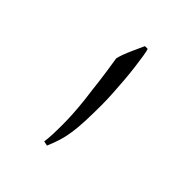

<svg xmlns="http://www.w3.org/2000/svg" viewBox="-187 -807 938 938"><g transform="rotate(45 282.5 -338.0)"><path d="M284 3 260 -2Q266 -38 266 -123Q266 -152 264 -191.5Q262 -231 256 -286Q252 -316 248.5 -345Q245 -374 242 -400Q239 -425 234 -459Q229 -493 222 -537Q224 -549 232 -571Q240 -593 254 -624L279 -679H298Q302 -668 306.5 -640Q311 -612 316 -573Q321 -534 324.5 -490.5Q328 -447 330.5 -404.5Q333 -362 333 -328Q333 -262 331 -215.5Q329 -169 324 -133.5Q319 -98 309.5 -66Q300 -34 284 3Z"/></g></svg>

Font: Noto Nastaliq Urdu SemiBold
Style: Regular
Weight: 600
Version: Version 3.007